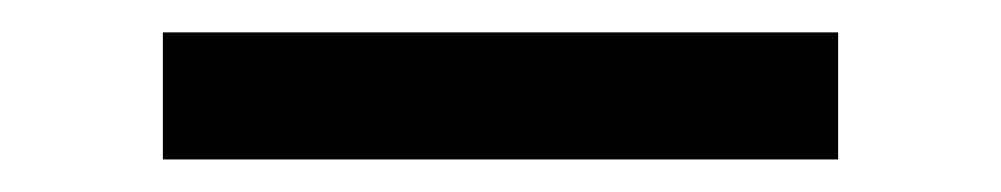

<svg xmlns="http://www.w3.org/2000/svg" viewBox="-20 -725 615 118"><path d="M80.1 -627V-705.1H495.1V-627Z"/></svg>

Font: CMU Concrete
Style: Bold
Weight: 700
Version: Version 0.7.0